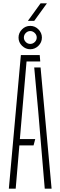

<svg xmlns="http://www.w3.org/2000/svg" viewBox="-20 -1130 362 1150"><path d="M33 0 105 -800H218L221 -762H139L113 -461L99 -297H191L181 -259H96L74 0ZM248 0 209 -463 185 -726H223L289 0ZM161 -835Q133.5 -835 112.2 -855.5Q91 -876 91 -905Q91 -933 111.8 -954Q132.5 -975 161 -975Q189.5 -975 210.2 -954Q231 -933 231 -905Q231 -876 210 -855.5Q189 -835 161 -835ZM161 -867Q177 -867 188.5 -878.5Q200 -890 200 -905Q200 -921 188 -932.5Q176 -944 161 -944Q146 -944 134.5 -932.5Q123 -921 123 -905Q123 -890 134.2 -878.5Q145.5 -867 161 -867ZM147 -1005 223 -1110H261L185 -1005Z"/></svg>

Font: Big Shoulders Stencil Text SC Thin
Style: Regular
Weight: 100
Designer: Patric King
Foundry: XO Type Co
Version: Version 2.001